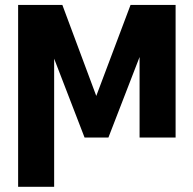

<svg xmlns="http://www.w3.org/2000/svg" viewBox="-20 -550 773 768"><path d="M502.2 -530.3H618.9L413.7 0H318.2L113.7 -530.3H229.4L365.1 -166.3ZM196.6 197.3H52.5V-530.3H196.6ZM538.3 -530.3H682.4V0H538.3Z"/></svg>

Font: Pretendard JP Variable
Style: Regular
Weight: 400
Designer: Base glyphs from Inter by Rasmus Andersson; Hangul glyphs from Noto Sans CJK(Source Han Sans) by Jang Soo-young and Kang
Foundry: Kil Hyung-jin
Version: Version 1.307;Glyphs 3.2 (3192)